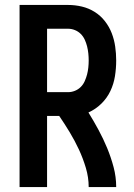

<svg xmlns="http://www.w3.org/2000/svg" viewBox="-20 -755 540 775"><path d="M59 0V-735H255Q283 -735 310.5 -728.5Q338 -722 362 -707Q386 -692 403.5 -669.5Q421 -647 431 -621Q441 -595 445 -567Q449 -539 449 -511Q449 -479 444 -447.5Q439 -416 425.5 -387.5Q412 -359 389 -336.5Q366 -314 337 -301Q358 -267 377.5 -231Q397 -195 412.5 -157.5Q428 -120 438.5 -80.5Q449 -41 449 0H338Q338 -39 326.5 -77.5Q315 -116 298.5 -151.5Q282 -187 261.5 -221Q241 -255 219 -287H170V0ZM170 -383H255Q269 -383 282.5 -388.5Q296 -394 306 -404Q316 -414 322 -427.5Q328 -441 331.5 -454.5Q335 -468 336.5 -482.5Q338 -497 338 -511Q338 -525 336.5 -539.5Q335 -554 331.5 -568Q328 -582 322 -595Q316 -608 306 -618Q296 -628 282.5 -633.5Q269 -639 255 -639H170Z"/></svg>

Font: Iosevka Julsh Curly
Style: Bold
Weight: 700
Designer: Belleve Invis
Foundry: Belleve Invis
Version: Version 15.0.2; ttfautohint (v1.8.4)